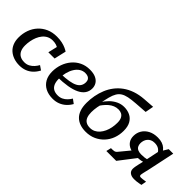

<svg xmlns="http://www.w3.org/2000/svg" viewBox="44 -1520 2287 2287"><g transform="rotate(45 1188.0 -376.5)"><path d="M298 -56Q338 -56 368 -72.5Q398 -89 420 -114Q442 -139 456 -165L510 -128Q486 -82 452.5 -50.5Q419 -19 376.5 -3Q334 13 284 13Q231 13 186.5 -2.5Q142 -18 109.5 -47Q77 -76 59.5 -119Q42 -162 42 -217Q42 -285 63.5 -345Q85 -405 126.5 -450.5Q168 -496 226.5 -522Q285 -548 359 -548Q408 -548 446.5 -539.5Q485 -531 512.5 -518.5Q540 -506 558 -494L523 -343H418L450 -480Q462 -479 470.5 -472Q479 -465 483.5 -456Q488 -447 488.5 -437.5Q489 -428 485 -421Q475 -438 457.5 -451Q440 -464 415 -472Q390 -480 357 -480Q317 -480 285.5 -464Q254 -448 231 -420Q208 -392 193.5 -357Q179 -322 171.5 -282.5Q164 -243 164 -205Q164 -156 179.5 -123Q195 -90 225 -73Q255 -56 298 -56Z M844 13Q773 13 721 -14Q669 -41 640.5 -91.5Q612 -142 612 -213Q612 -279 633 -339Q654 -399 694 -446.5Q734 -494 790 -521Q846 -548 915 -548Q975 -548 1014.5 -530Q1054 -512 1074 -480.5Q1094 -449 1094 -409Q1094 -361 1069 -324Q1044 -287 993.5 -262Q943 -237 868.5 -224.5Q794 -212 695 -210L701 -266Q781 -268 836 -277.5Q891 -287 924.5 -304.5Q958 -322 973 -348Q988 -374 988 -408Q988 -431 979 -447Q970 -463 951.5 -471.5Q933 -480 906 -480Q866 -480 833.5 -459Q801 -438 777.5 -400.5Q754 -363 741.5 -314Q729 -265 729 -209Q729 -157 744 -123.5Q759 -90 788 -74Q817 -58 859 -58Q896 -58 925 -72Q954 -86 976.5 -109.5Q999 -133 1015 -160L1068 -121Q1045 -80 1012 -50Q979 -20 937 -3.5Q895 13 844 13Z M1491 -453Q1457 -453 1426.5 -440.5Q1396 -428 1369.5 -405.5Q1343 -383 1318.5 -352Q1294 -321 1272 -284L1276 -359Q1304 -406 1341 -442.5Q1378 -479 1423 -500.5Q1468 -522 1519 -522Q1573 -522 1617.5 -501Q1662 -480 1688.5 -434.5Q1715 -389 1715 -316Q1715 -248 1693 -188.5Q1671 -129 1629 -84Q1587 -39 1529.5 -13Q1472 13 1401 13Q1347 13 1303.5 -2Q1260 -17 1229 -47.5Q1198 -78 1181.5 -125.5Q1165 -173 1165 -239Q1165 -301 1176.5 -362Q1188 -423 1211 -479Q1234 -535 1270.5 -583Q1307 -631 1358 -668Q1409 -705 1474 -727.5Q1539 -750 1620 -756L1760 -766L1740 -660L1585 -649Q1516 -644 1469.5 -634.5Q1423 -625 1392.5 -606Q1362 -587 1342.5 -554.5Q1323 -522 1309.5 -471.5Q1296 -421 1283 -348L1305 -349Q1297 -318 1292.5 -292.5Q1288 -267 1286 -245Q1284 -223 1284 -200Q1284 -154 1296.5 -121.5Q1309 -89 1336 -72.5Q1363 -56 1404 -56Q1440 -56 1470 -70.5Q1500 -85 1523 -111.5Q1546 -138 1562 -172.5Q1578 -207 1586 -247.5Q1594 -288 1594 -330Q1594 -377 1580 -403.5Q1566 -430 1543 -441.5Q1520 -453 1491 -453Z M1971 -247 2081 -230 1904 0H1738L1753 -63H1777Q1793 -63 1804.5 -65.5Q1816 -68 1825 -74Q1834 -80 1843 -92ZM2249 -399 2212 -353Q2202 -391 2185.5 -419Q2169 -447 2142.5 -461.5Q2116 -476 2077 -476Q2046 -476 2024 -465.5Q2002 -455 1987.5 -437.5Q1973 -420 1966 -398Q1959 -376 1959 -353Q1959 -324 1970.5 -304Q1982 -284 2005 -274Q2028 -264 2060 -264Q2090 -264 2114 -267Q2138 -270 2175 -278L2164 -226Q2140 -218 2116.5 -213Q2093 -208 2068.5 -207Q2044 -206 2019 -206Q1968 -206 1927 -222.5Q1886 -239 1862.5 -272.5Q1839 -306 1839 -355Q1839 -409 1865.5 -452.5Q1892 -496 1941.5 -522Q1991 -548 2059 -548Q2102 -548 2134 -537Q2166 -526 2188.5 -505.5Q2211 -485 2225.5 -458Q2240 -431 2249 -399ZM2252 -201Q2246 -174 2241 -155Q2236 -136 2233.5 -122.5Q2231 -109 2229.5 -100.5Q2228 -92 2228 -88Q2228 -77 2234 -72Q2240 -67 2253 -67Q2267 -67 2281.5 -69Q2296 -71 2309 -73Q2322 -75 2331 -76L2319 -10Q2303 -7 2285.5 -3.5Q2268 0 2248.5 2Q2229 4 2208 4Q2163 4 2136.5 -16Q2110 -36 2110 -74Q2110 -84 2111.5 -95Q2113 -106 2115.5 -120.5Q2118 -135 2123 -156Q2128 -177 2135 -206L2185 -445L2194 -452L2248 -541H2324Z"/></g></svg>

Font: Roboto Serif Medium
Style: Italic
Weight: 500
Italic angle: -10°
Designer: Greg Gazdowicz
Foundry: Commercial Type
Version: Version 1.008